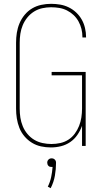

<svg xmlns="http://www.w3.org/2000/svg" viewBox="-20 -763 540 1004"><path d="M246 8Q220 8 194.5 2.5Q169 -3 147 -16.5Q125 -30 108 -50Q91 -70 81.5 -94Q72 -118 68 -143.5Q64 -169 64 -195V-540Q64 -566 68 -591.5Q72 -617 82 -641Q92 -665 109 -685.5Q126 -706 148 -719Q170 -732 195.5 -737.5Q221 -743 247 -743Q271 -743 294.5 -739Q318 -735 339.5 -724.5Q361 -714 378.5 -697.5Q396 -681 407.5 -660.5Q419 -640 424.5 -616.5Q430 -593 430 -570V-567H411V-569Q411 -591 406 -611.5Q401 -632 390.5 -651Q380 -670 364.5 -684.5Q349 -699 330 -708.5Q311 -718 290 -721.5Q269 -725 247 -725Q224 -725 201 -720Q178 -715 158 -702.5Q138 -690 123 -671.5Q108 -653 99 -631.5Q90 -610 86.5 -586.5Q83 -563 83 -540V-195Q83 -171 86.5 -148Q90 -125 99 -103Q108 -81 123.5 -62.5Q139 -44 159 -32Q179 -20 202.5 -15Q226 -10 249 -10Q272 -10 295 -15Q318 -20 337.5 -32.5Q357 -45 371 -64Q385 -83 393.5 -104.5Q402 -126 405.5 -149Q409 -172 409 -195V-369H250V-387H428V0H409V-105Q400 -80 384.5 -57.5Q369 -35 347 -20Q325 -5 299 1.5Q273 8 246 8ZM245 221 230 213Q242 189 247.5 163Q253 137 255 110H250Q245 110 241 109Q237 108 233.5 104.5Q230 101 228.5 96.5Q227 92 227 88Q227 83 228.5 79Q230 75 233.5 71.5Q237 68 241 66.5Q245 65 250 65Q255 65 259 66.5Q263 68 266.5 71.5Q270 75 271.5 79Q273 83 273 88Q273 122 267 156Q261 190 245 221Z"/></svg>

Font: Iosevka Curly Thin
Style: Regular
Weight: 100
Monospace: yes
Designer: Belleve Invis
Foundry: Belleve Invis
Version: Version 22.1.2; ttfautohint (v1.8.4)